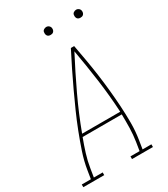

<svg xmlns="http://www.w3.org/2000/svg" viewBox="-256 -1012 976 1113"><g transform="rotate(-30 231.5 -456.0)"><path d="M-37 0V-18H24L33 -74Q42 -130 61 -186.5Q80 -243 101.5 -298.5Q123 -354 147.5 -409Q172 -464 197.5 -518.5Q223 -573 249.5 -627Q276 -681 304 -735H326Q336 -681 345.5 -627Q355 -573 362.5 -518.5Q370 -464 375.5 -409Q381 -354 384.5 -298.5Q388 -243 388 -186.5Q388 -130 379 -74L370 -18H429V0H289V-18H350L359 -74Q366 -119 367 -164Q368 -209 367 -254H105Q88 -209 74 -164Q60 -119 53 -74L44 -18H103V0ZM112 -272H367Q361 -383 346 -492Q331 -601 312 -708Q256 -601 204.5 -492Q153 -383 112 -272ZM440 -859Q434 -859 428.5 -861Q423 -863 419.5 -868Q416 -873 415 -879Q414 -885 415 -891Q415 -896 417.5 -900Q420 -904 424 -906.5Q428 -909 432 -910.5Q436 -912 441 -912Q447 -912 452.5 -909.5Q458 -907 462 -902Q466 -897 467 -891Q468 -885 467 -879Q466 -874 463.5 -870Q461 -866 457.5 -863.5Q454 -861 449.5 -860Q445 -859 440 -859ZM240 -859Q234 -859 228.5 -861Q223 -863 219.5 -868Q216 -873 215 -879Q214 -885 215 -891Q215 -896 217.5 -900Q220 -904 224 -906.5Q228 -909 232 -910.5Q236 -912 241 -912Q247 -912 252.5 -909.5Q258 -907 262 -902Q266 -897 267 -891Q268 -885 267 -879Q266 -874 263.5 -870Q261 -866 257.5 -863.5Q254 -861 249.5 -860Q245 -859 240 -859Z"/></g></svg>

Font: Iosevka Curly Slab Thin
Style: Italic
Weight: 100
Italic angle: -9°
Monospace: yes
Designer: Belleve Invis
Foundry: Belleve Invis
Version: Version 22.1.2; ttfautohint (v1.8.4)